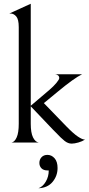

<svg xmlns="http://www.w3.org/2000/svg" viewBox="-20 -760 474 1024"><path d="M36 -688H30L144 -740V-196L244 -281Q266 -300 281 -318Q296 -336 296 -344Q296 -353 289.5 -358Q283 -363 274 -364H418Q376 -344 288 -271L214 -210L333 -87Q372 -47 395.5 -31.5Q419 -16 430 -16H434Q419 -6 398 0Q377 6 362 6Q343 6 324.5 -8.5Q306 -23 278 -53L263 -68L144 -193V-100Q144 -52 156 -27.5Q168 -3 186 0H42Q58 -3 69 -27.5Q80 -52 80 -100V-615Q80 -657 66.5 -672.5Q53 -688 36 -688ZM240 149H234Q212 149 201 137.5Q190 126 190 109Q190 91 201.5 78.5Q213 66 233 66Q255 66 271 84Q287 102 287 136Q287 178 260.5 210Q234 242 185 244Q208 236 224 209Q240 182 240 149Z"/></svg>

Font: BellefairVN
Style: Regular
Weight: 400
Designer: Nick Shinn, Liron Lavi Turkenic
Foundry: Shinntype
Version: Version 1.003